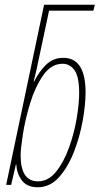

<svg xmlns="http://www.w3.org/2000/svg" viewBox="-20 -780 420 810"><path d="M139 10Q191 10 229 -32.5Q267 -75 292 -139.5Q317 -204 329 -271.5Q341 -339 341 -390Q341 -536 247 -536Q204 -536 174 -506.5Q144 -477 124 -436H122Q125 -449 128 -461Q131 -473 134 -486L187 -735H374L380 -760H166L6 0H27L47 -86H49Q51 -46 73 -18Q95 10 139 10ZM140 -15Q67 -15 67 -125Q67 -151 76.5 -213Q86 -275 107 -344Q128 -413 162 -462Q196 -511 244 -511Q275 -511 294.5 -483.5Q314 -456 314 -388Q314 -343 303.5 -280.5Q293 -218 271 -157Q249 -96 216.5 -55.5Q184 -15 140 -15Z"/></svg>

Font: Noto Sans Display Condensed Thin
Style: Italic
Weight: 250
Width: 3
Italic angle: -12°
Designer: Monotype Design Team
Foundry: Monotype Imaging Inc.
Version: Version 1.900